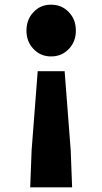

<svg xmlns="http://www.w3.org/2000/svg" viewBox="-20 -603 437 820"><path d="M115 39 141 -299H256L282 39L288 197H109ZM123 -394Q93 -425 93 -472Q93 -520 123 -551Q152 -583 198 -583Q244 -583 274 -551Q304 -520 304 -472Q304 -425 274 -394Q244 -362 198 -362Q153 -362 123 -394Z"/></svg>

Font: Source Han Sans CN Heavy
Style: Bold
Weight: 900
Designer: Ryoko NISHIZUKA (kana & ideographs); Paul D. Hunt (Latin, Greek & Cyrillic); Wenlong ZHANG (bopomofo); Sandoll Communica
Foundry: Adobe Systems Incorporated
Version: Version 1.000;PS 1;hotconv 1.0.78;makeotf.lib2.5.61930